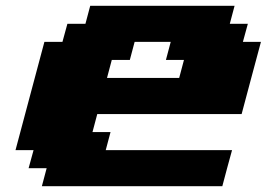

<svg xmlns="http://www.w3.org/2000/svg" viewBox="-20 -645 924 665"><path d="M125 0H750Q755.4 -21 766.6 -62.5Q777.8 -104 783.7 -125H346.2L362.8 -187.5H300.3L316.9 -250H816.9Q828.1 -292 850.3 -375.2Q872.6 -458.5 883.8 -500H821.3L838.4 -562.5H775.9L792.5 -625H292.5L275.9 -562.5H213.4L196.3 -500H133.8Q117.2 -437.5 83.7 -312.5Q50.3 -187.5 33.7 -125H96.2L79.1 -62.5H141.6ZM600.6 -375H350.6L367.2 -437.5H429.7L446.3 -500H571.3L554.7 -437.5H617.2Z"/></svg>

Font: Faithful 32x
Style: BoldOblique
Weight: 400
Foundry: Faithful Resource Pack
Version: Version 1.0; January 27, 2023